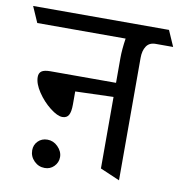

<svg xmlns="http://www.w3.org/2000/svg" viewBox="-103 -639 723 764"><g transform="rotate(10 258.5 -256.5)"><path d="M0 0ZM476 -506Q451 -506 439 -488Q427 -470 427 -441V54L348 20V-269L194 -264V-211Q194 -182 186.5 -168.5Q179 -155 161 -155Q141 -155 111 -178.5Q81 -202 59 -235Q37 -268 37 -295Q37 -311 47.5 -318.5Q58 -326 83 -326H348V-426Q348 -461 355 -506H-2L-30 -570H519L547 -506ZM180 4Q180 26 164 42Q149 57 127 57Q102 57 84 39Q66 21 66 -4Q66 -26 81 -41Q96 -56 119 -56Q143 -56 161 -38Q180 -19 180 4Z"/></g></svg>

Font: Sumana
Style: Regular
Weight: 400
Designer: Cyreal, Alexei Vanyashin (Devanagari), Olga Karpushina (Latin)
Foundry: Cyreal
Version: Version 1.015;PS 001.015;hotconv 1.0.70;makeotf.lib2.5.58329